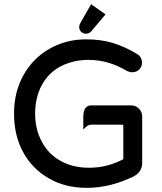

<svg xmlns="http://www.w3.org/2000/svg" viewBox="-20 -887 779 923"><path d="M393.6 -697.8Q466.8 -697.8 524.4 -679.9Q582 -662.1 639.2 -627Q649.4 -622.1 656 -610.6Q662.6 -599.1 662.6 -585.9Q662.6 -566.4 648.9 -552.7Q635.7 -539.6 615.2 -539.6Q605.5 -539.6 592.3 -544.9Q545.9 -572.3 500.5 -585.7Q455.1 -599.1 403.3 -599.1Q333.5 -599.1 272 -568.4Q212.9 -537.1 180.9 -477.8Q148.9 -418.5 148.9 -339.8Q148.9 -266.1 180.7 -206.5Q211.9 -146.5 271.2 -113.5Q330.6 -80.6 408.2 -80.6Q495.1 -80.6 572.8 -121.6V-281.2Q572.8 -284.7 571.3 -286.1Q569.8 -287.6 566.4 -287.6H418Q403.8 -287.6 389.6 -273.4L380.4 -264.2V-325.2Q380.4 -357.4 394 -371.1Q403.3 -380.4 418 -380.4H610.4Q632.3 -380.4 647.9 -364.7Q663.6 -349.1 663.6 -327.1V-105.5Q663.6 -73.7 643.1 -53.7Q634.3 -44.9 622.6 -39.1Q510.3 16.1 396.5 16.1Q293.5 16.1 215.3 -29.3Q134.8 -75.2 90.8 -156.2Q47.4 -236.8 47.4 -340.8Q47.4 -444.8 93 -526.1Q138.7 -607.4 218 -652.6Q297.4 -697.8 393.6 -697.8ZM487.3 -817.9 419.9 -737.8Q409.7 -725.1 393.6 -725.1Q381.3 -725.1 372.6 -731.9Q370.1 -733.9 369.6 -734.4Q360.8 -743.2 360.8 -757.8Q360.8 -767.1 368.2 -779.8L418 -866.7Z"/></svg>

Font: YuPearl-Medium
Style: Medium
Weight: 500
Designer: Max Yao
Foundry: Max-Everyday
Version: Version 1.011; ttfautohint (v1.8.3)